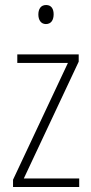

<svg xmlns="http://www.w3.org/2000/svg" viewBox="-20 -746 365 766"><path d="M164 -726C142 -726 133 -709 133 -688C133 -667 143 -650 163 -650C184 -650 194 -666 194 -689C194 -709 186 -726 164 -726ZM296 0V-34H75L294 -500V-529H49V-495H251L32 -29V0Z"/></svg>

Font: Noto Sans Gurmukhi Condensed ExtraLight
Style: Regular
Weight: 200
Width: 3
Designer: Jelle Bosma - Monotype Design Team
Foundry: Monotype Imaging Inc.
Version: Version 2.004